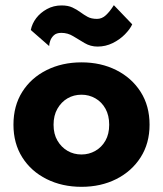

<svg xmlns="http://www.w3.org/2000/svg" viewBox="-20 -712 629 742"><path d="M32 -230Q32 -158 66 -104Q100 -50 160 -20Q220 10 295 10Q370 10 429.5 -20Q489 -50 523.5 -104Q558 -158 558 -230Q558 -303 523.5 -357Q489 -411 429.5 -441Q370 -471 295 -471Q220 -471 160 -441Q100 -411 66 -357Q32 -303 32 -230ZM187 -230Q187 -266 202 -292Q217 -318 241 -332Q265 -346 295 -346Q324 -346 348.5 -332Q373 -318 387.5 -292Q402 -266 402 -230Q402 -194 387.5 -168.5Q373 -143 348.5 -129Q324 -115 295 -115Q265 -115 241 -129Q217 -143 202 -168.5Q187 -194 187 -230ZM99 -596 170 -534Q170 -542 174 -554Q178 -566 188 -575.5Q198 -585 217 -585Q242 -585 263 -572Q284 -559 307 -545.5Q330 -532 357 -532Q388 -532 415.5 -545.5Q443 -559 463 -579.5Q483 -600 491 -618L420 -692Q405 -668 389.5 -653.5Q374 -639 355 -639Q333 -639 318.5 -647Q304 -655 290.5 -665Q277 -675 260 -683Q243 -691 218 -691Q187 -691 161.5 -677Q136 -663 120 -642Q104 -621 99 -596Z"/></svg>

Font: Jost
Style: Bold
Weight: 700
Version: Version 3.710